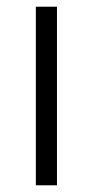

<svg xmlns="http://www.w3.org/2000/svg" viewBox="-20 -553 278 573"><path d="M87 -533H150V0H87Z"/></svg>

Font: OpenSansMMV
Style: Light
Weight: 300
Foundry: Ascender Corporation
Version: Version 4.001